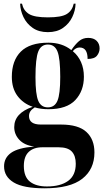

<svg xmlns="http://www.w3.org/2000/svg" viewBox="-20 -780 563 1039"><path d="M221 239Q107 239 54.5 207.5Q2 176 2 120Q2 74 40 47Q78 20 165 13Q112 6 84.5 -23.5Q57 -53 57 -92Q57 -168 157 -202Q105 -220 74.5 -261Q44 -302 44 -364Q44 -452 92.5 -500.5Q141 -549 242 -549Q316 -549 366 -509Q387 -540 407.5 -557.5Q428 -575 457 -575Q487 -575 503 -559Q519 -543 519 -518Q519 -497 505 -479Q491 -461 454 -461Q454 -523 411 -523Q390 -523 374 -503Q403 -479 418.5 -444Q434 -409 434 -365Q434 -288 387.5 -238.5Q341 -189 242 -189Q201 -189 168 -199Q151 -188 144 -177Q137 -166 137 -152Q137 -106 201 -106H310Q404 -106 447.5 -66Q491 -26 491 45Q491 136 425 187.5Q359 239 221 239ZM239 -199Q276 -199 291 -235Q306 -271 306 -364Q306 -464 291 -501.5Q276 -539 239 -539Q202 -539 187 -501Q172 -463 172 -362Q172 -270 187 -234.5Q202 -199 239 -199ZM234 229Q307 229 348.5 199Q390 169 390 106Q390 63 368.5 40Q347 17 297 17H209Q162 17 135.5 42Q109 67 109 118Q109 177 142 203Q175 229 234 229ZM239 -606Q190 -606 157 -629Q124 -652 107 -687.5Q90 -723 89 -760H99Q107 -723 136.5 -704.5Q166 -686 239 -686Q313 -686 342 -704.5Q371 -723 379 -760H389Q388 -723 371 -687.5Q354 -652 321 -629Q288 -606 239 -606Z"/></svg>

Font: Noto Serif Display SemiCondensed
Style: Bold
Weight: 700
Width: 4
Designer: Monotype Design Team
Foundry: Monotype Imaging Inc.
Version: Version 2.009